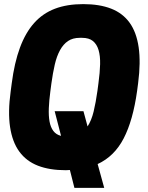

<svg xmlns="http://www.w3.org/2000/svg" viewBox="-20 -814 720 934"><path d="M385 -794Q464 -794 520.5 -772Q577 -750 610.5 -703.5Q644 -657 654.5 -584Q665 -511 652 -410L647 -372Q627 -228 581.5 -140.5Q536 -53 455 -16L487 100H342L320 13Q315 13 310 13.5Q305 14 300 14Q221 14 164.5 -8Q108 -30 74 -76.5Q40 -123 29 -196Q18 -269 32 -370L37 -408Q50 -509 77 -582Q104 -655 146 -702Q188 -749 247 -771.5Q306 -794 385 -794ZM406 -199Q425 -228 435.5 -271.5Q446 -315 454 -372L459 -410Q466 -461 467 -501.5Q468 -542 459.5 -570.5Q451 -599 432 -614.5Q413 -630 379 -630H368Q334 -630 311 -614.5Q288 -599 272 -570Q256 -541 246.5 -500Q237 -459 230 -408L225 -370Q219 -325 217.5 -288Q216 -251 221 -223Q226 -195 239.5 -177Q253 -159 277 -153L246 -273H386Z"/></svg>

Font: Tanohe Sans Black
Style: Italic
Weight: 900
Designer: Village Type and Design LLC & Cristiano Sobral
Foundry: Cooper Hewitt Smithsonian Design Museum
Version: Version 1.00;January 12, 2020;FontCreator 12.0.0.2547 64-bit